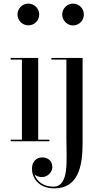

<svg xmlns="http://www.w3.org/2000/svg" viewBox="-20 -780 588 1060"><path d="M76.5 -700C76.5 -667 103.5 -640 136.5 -640C169.5 -640 196.5 -667 196.5 -700C196.5 -733 169.5 -760 136.5 -760C103.5 -760 76.5 -733 76.5 -700ZM323.5 -700C323.5 -667 350.5 -639.5 383.5 -639.5C416.5 -639.5 443 -667 443 -700C443 -733 416.5 -760 383.5 -760C350.5 -760 323.5 -733 323.5 -700ZM39 -9V0H253V-9H191V-460H39V-451H101V-9ZM436 -460H264V-451H346.5V-20C346.5 107 364 250.5 274 250.5C220.5 250.5 183.5 222 170.5 183C180.5 192.5 195.5 197.5 211.5 197.5C245 197.5 269 168.5 269 143C269 103 238.5 89 213.5 89C183 89 156.5 110 156.5 151C156.5 207.5 198.5 260 279.5 260C409.5 260 436 142.5 436 11.5Z"/></svg>

Font: Bodoni* 24
Style: Regular
Weight: 400
Version: Version 2.3